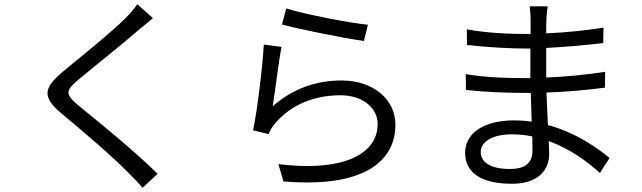

<svg xmlns="http://www.w3.org/2000/svg" viewBox="-20 -824 3040 909"><path d="M704 -738 630 -804C618 -785 593 -757 573 -737C505 -668 353 -548 278 -485C188 -409 176 -366 271 -287C364 -210 516 -80 586 -8C611 16 634 41 655 65L726 -1C620 -107 443 -250 352 -324C288 -378 289 -394 349 -445C423 -507 567 -621 635 -681C652 -695 683 -721 704 -738Z M1335 -784 1315 -708C1391 -687 1608 -643 1703 -630L1722 -707C1634 -715 1421 -757 1335 -784ZM1313 -602 1229 -613C1223 -508 1198 -298 1178 -207L1252 -189C1258 -205 1267 -222 1282 -239C1352 -323 1460 -373 1592 -373C1694 -373 1768 -316 1768 -236C1768 -121 1659 -38 1436 -38C1394 -38 1348 -41 1298 -47L1322 35C1361 38 1398 40 1433 40C1726 40 1852 -74 1852 -234C1852 -351 1750 -443 1597 -443C1477 -443 1367 -405 1271 -321C1282 -385 1299 -534 1313 -602Z M2573 -794H2488C2490 -780 2492 -751 2492 -734C2492 -713 2492 -689 2492 -663C2392 -663 2289 -667 2190 -685L2191 -611C2291 -600 2391 -594 2491 -594V-454C2389 -454 2286 -456 2185 -473L2186 -398C2288 -387 2390 -384 2493 -384C2494 -341 2496 -293 2497 -248C2470 -252 2442 -254 2413 -254C2269 -254 2182 -192 2182 -101C2182 -5 2260 46 2404 46C2534 46 2580 -25 2580 -94C2580 -110 2579 -131 2578 -156C2678 -120 2761 -59 2820 -5L2866 -76C2809 -123 2707 -196 2574 -232C2572 -280 2569 -334 2567 -386C2662 -389 2750 -397 2844 -409L2845 -484C2754 -470 2663 -461 2566 -457V-597C2662 -602 2757 -611 2836 -620L2837 -693C2747 -679 2656 -670 2566 -666C2566 -708 2566 -752 2573 -794ZM2256 -105C2256 -151 2308 -188 2403 -188C2436 -188 2469 -185 2500 -178C2500 -152 2501 -128 2501 -111C2501 -42 2452 -24 2395 -24C2296 -24 2256 -59 2256 -105Z"/></svg>

Font: DAIFUKU Sans JP
Style: Regular
Weight: 400
Designer: Original font ‘Source Han Sans JP’ : Ryoko NISHIZUKA  (kana, bopomofo & ideographs); Paul D. Hunt (Latin, Greek & Cyrill
Foundry: Daifuku
Version: Version 1.001